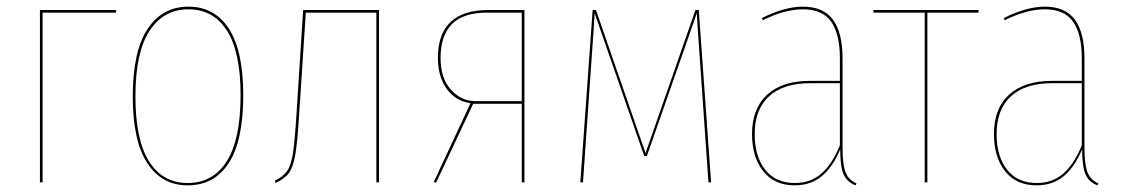

<svg xmlns="http://www.w3.org/2000/svg" viewBox="-20 -548 3381 577"><path d="M100 0V-518H330L328 -510H108V0Z M711 -262Q711 -125 667.5 -58Q624 9 544 9Q466 9 422.5 -58Q379 -125 379 -258Q379 -394 423.5 -461Q468 -528 546 -528Q625 -528 668 -461.5Q711 -395 711 -262ZM387 -258Q387 -128 428 -63Q469 2 544 2Q620 2 661.5 -63.5Q703 -129 703 -262Q703 -392 662 -456Q621 -520 546 -520Q472 -520 429.5 -455.5Q387 -391 387 -258Z M1119 -518V0H1111V-510H899L879 -204Q874 -121 867.5 -83.5Q861 -46 848.5 -28.5Q836 -11 808 2L806 -5Q831 -17 843 -34.5Q855 -52 860.5 -88.5Q866 -125 871 -205L891 -518Z M1556 -518V0H1548V-236H1402L1291 0H1283L1394 -238Q1349 -244 1322.5 -281Q1296 -318 1296 -374Q1296 -518 1448 -518ZM1548 -244V-510H1448Q1374 -511 1339 -476.5Q1304 -442 1304 -374Q1304 -313 1335 -278.5Q1366 -244 1410 -244Z M2117 0H2109L2077 -459L2074 -508L1924 -79H1916L1767 -508L1764 -459L1732 0H1724L1761 -518H1771L1920 -88L2070 -518H2080Z M2554 3 2551 9Q2525 -1 2515 -24.5Q2505 -48 2505 -99Q2482 -45 2449 -18Q2416 9 2368 9Q2307 9 2273.5 -33.5Q2240 -76 2240 -145Q2240 -222 2285.5 -263.5Q2331 -305 2414 -305H2504V-374Q2504 -445 2478 -482.5Q2452 -520 2393 -520Q2338 -520 2272 -487L2270 -494Q2338 -528 2393 -528Q2455 -528 2483.5 -488.5Q2512 -449 2512 -374V-106Q2512 -54 2521 -30.5Q2530 -7 2554 3ZM2504 -111V-298H2415Q2334 -298 2291 -258.5Q2248 -219 2248 -145Q2248 -78 2279.5 -38Q2311 2 2369 2Q2416 2 2448.5 -26.5Q2481 -55 2504 -111Z M2920 -510H2767V0H2759V-510H2605V-518H2921Z M3281 3 3278 9Q3252 -1 3242 -24.5Q3232 -48 3232 -99Q3209 -45 3176 -18Q3143 9 3095 9Q3034 9 3000.5 -33.5Q2967 -76 2967 -145Q2967 -222 3012.5 -263.5Q3058 -305 3141 -305H3231V-374Q3231 -445 3205 -482.5Q3179 -520 3120 -520Q3065 -520 2999 -487L2997 -494Q3065 -528 3120 -528Q3182 -528 3210.5 -488.5Q3239 -449 3239 -374V-106Q3239 -54 3248 -30.5Q3257 -7 3281 3ZM3231 -111V-298H3142Q3061 -298 3018 -258.5Q2975 -219 2975 -145Q2975 -78 3006.5 -38Q3038 2 3096 2Q3143 2 3175.5 -26.5Q3208 -55 3231 -111Z"/></svg>

Font: Fira Sans Compressed Eight
Style: Regular
Weight: 100
Width: 1
Designer: bBox Type GmbH & Carrois Corporate GbR & Edenspiekermann AG
Foundry: bBox Type GmbH & Carrois Corporate GbR & Edenspiekermann AG
Version: Version 4.301